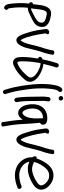

<svg xmlns="http://www.w3.org/2000/svg" viewBox="958 -1707 989 2945"><g transform="rotate(90 1452.5 -234.5)"><path d="M30 -188 35 -185C28 -135 25 -77 28 -21C31 36 34 90 44 138C50 165 63 179 78 190C112 216 153 164 117 136H116L111 132C107 123 105 100 102 82C92 14 90 -75 97 -148L99 -166C109 -166 120 -167 133 -170C149 -173 168 -180 186 -189C200 -196 216 -203 232 -211C283 -237 351 -262 379 -320C395 -353 402 -407 379 -442C350 -485 297 -506 241 -516C223 -520 206 -525 180 -523C155 -523 131 -514 116 -499C56 -441 56 -336 44 -246H40C32 -244 24 -240 20 -234C7 -217 16 -197 29 -188ZM184 -457C200 -459 208 -455 228 -451C275 -441 323 -426 327 -388C331 -341 310 -320 281 -299H280C247 -272 197 -254 155 -230C139 -222 125 -216 108 -215C109 -226 111 -239 113 -251C123 -320 124 -394 149 -435C161 -452 163 -457 182 -457Z M426 -437C432 -401 437 -359 443 -316C453 -261 469 -198 487 -146C500 -101 517 -57 539 -25C553 -8 577 21 623 3C656 -11 676 -48 689 -77C698 -94 706 -114 712 -135C732 -204 746 -282 767 -350C786 -405 809 -469 817 -534L819 -545C820 -550 821 -557 814 -564C798 -578 761 -574 754 -557L752 -544C750 -536 747 -522 744 -504C736 -462 720 -414 705 -370C669 -265 660 -141 607 -65C604 -62 601 -58 598 -56L594 -60V-62H593C561 -105 544 -181 526 -247C514 -297 505 -349 498 -398C494 -416 492 -426 491 -439C494 -443 505 -455 505 -476C505 -485 491 -494 472 -494C465 -494 459 -494 450 -489C436 -479 421 -464 426 -437Z M878 -325C865 -250 854 -163 854 -77C857 -29 858 27 902 50C934 69 968 59 994 45C1027 32 1060 10 1090 -12C1119 -34 1200 -109 1219 -143C1229 -162 1235 -181 1235 -201C1235 -221 1229 -241 1218 -260C1196 -302 1151 -335 1108 -358C1069 -378 1016 -403 962 -405H960C968 -442 979 -480 988 -514C993 -534 997 -553 1004 -570L1014 -599V-600C1015 -607 1015 -615 1012 -623C998 -653 957 -643 950 -619L942 -592C935 -573 928 -551 923 -530C912 -485 900 -445 890 -392C883 -389 878 -386 870 -383C863 -380 857 -372 854 -366C844 -343 862 -328 878 -325ZM948 -361C951 -361 955 -362 960 -362C974 -361 993 -357 1013 -350C1070 -329 1136 -291 1160 -244C1166 -231 1169 -221 1169 -212C1169 -203 1167 -193 1161 -182C1155 -171 1139 -151 1112 -123C1085 -94 1064 -76 1050 -65C1035 -53 1022 -44 1007 -36C984 -22 963 -9 941 -7H940C932 -6 928 -8 924 -30C921 -47 921 -67 920 -85C920 -182 933 -274 948 -361Z M1375 210C1403 225 1428 199 1422 173V172L1417 160C1415 151 1410 132 1401 105C1379 30 1363 -65 1350 -166C1335 -267 1331 -377 1339 -475C1344 -539 1348 -570 1363 -612C1367 -624 1370 -629 1371 -629L1372 -630L1382 -639C1388 -645 1391 -654 1391 -663C1391 -682 1375 -696 1358 -696C1349 -696 1340 -692 1335 -687L1326 -678C1303 -655 1292 -613 1285 -576C1271 -512 1267 -428 1269 -339C1271 -233 1292 -86 1311 4C1320 54 1330 94 1339 123C1348 156 1352 169 1357 185C1364 207 1368 207 1375 210Z M1489 -640C1508 -640 1522 -654 1522 -673C1522 -693 1506 -709 1486 -709C1466 -709 1453 -693 1453 -675C1453 -655 1470 -640 1489 -640ZM1463 -294C1463 -270 1463 -244 1464 -217L1466 -134C1467 -95 1474 -27 1478 2V3L1479 4C1480 8 1481 10 1482 15C1484 22 1490 31 1495 34C1519 53 1551 27 1546 0L1544 -10C1543 -16 1540 -31 1537 -56C1529 -130 1529 -215 1529 -294C1529 -319 1528 -341 1528 -362V-363C1526 -397 1527 -431 1532 -458L1535 -476C1537 -486 1533 -496 1528 -502C1508 -529 1474 -509 1469 -488V-487L1467 -467C1462 -436 1460 -401 1462 -361C1462 -340 1463 -318 1463 -294Z M1579 -258C1575 -202 1588 -143 1605 -102C1622 -62 1674 1 1743 -24C1749 -26 1755 -28 1761 -32C1784 -46 1801 -66 1816 -89C1822 18 1839 131 1854 225C1862 249 1928 242 1920 216C1918 202 1917 196 1912 164C1896 80 1884 -21 1881 -117C1878 -202 1870 -277 1863 -355C1879 -358 1896 -378 1892 -406L1890 -418C1882 -451 1850 -462 1810 -465C1750 -469 1706 -455 1669 -431C1612 -396 1585 -333 1579 -258ZM1649 -185C1627 -310 1678 -400 1793 -400C1793 -400 1794 -401 1794 -402V-391C1794 -383 1794 -374 1795 -359C1795 -349 1795 -336 1796 -318V-264C1791 -185 1772 -119 1725 -87C1714 -82 1703 -84 1691 -92C1671 -110 1656 -147 1649 -185Z M1951 -437C1957 -401 1962 -359 1968 -316C1978 -261 1994 -198 2012 -146C2025 -101 2042 -57 2064 -25C2078 -8 2102 21 2148 3C2181 -11 2201 -48 2214 -77C2223 -94 2231 -114 2237 -135C2257 -204 2271 -282 2292 -350C2311 -405 2334 -469 2342 -534L2344 -545C2345 -550 2346 -557 2339 -564C2323 -578 2286 -574 2279 -557L2277 -544C2275 -536 2272 -522 2269 -504C2261 -462 2245 -414 2230 -370C2194 -265 2185 -141 2132 -65C2129 -62 2126 -58 2123 -56L2119 -60V-62H2118C2086 -105 2069 -181 2051 -247C2039 -297 2030 -349 2023 -398C2019 -416 2017 -426 2016 -439C2019 -443 2030 -455 2030 -476C2030 -485 2016 -494 1997 -494C1990 -494 1984 -494 1975 -489C1961 -479 1946 -464 1951 -437Z M2880 -327C2906 -392 2871 -451 2837 -486C2807 -515 2768 -544 2718 -555C2617 -576 2553 -530 2506 -479C2469 -433 2433 -370 2411 -304C2395 -303 2385 -297 2381 -294C2369 -269 2383 -248 2393 -237C2390 -183 2400 -147 2422 -107C2470 -19 2571 45 2714 29C2756 24 2790 16 2818 6L2856 -8C2866 -10 2871 -15 2874 -18C2883 -40 2873 -60 2860 -67C2853 -72 2844 -74 2835 -71H2834L2795 -55C2773 -47 2742 -42 2705 -37C2632 -28 2568 -49 2531 -79C2496 -107 2468 -142 2460 -191C2485 -179 2517 -169 2554 -167C2621 -163 2680 -184 2725 -204C2785 -230 2851 -266 2880 -325ZM2464 -264C2478 -326 2519 -394 2557 -437C2586 -469 2612 -489 2656 -493C2719 -500 2757 -473 2788 -442C2811 -418 2833 -386 2819 -352C2808 -331 2783 -311 2756 -296V-295C2721 -271 2677 -253 2628 -239C2567 -222 2503 -238 2464 -264Z"/></g></svg>

Font: Stray Cat
Style: ExBd
Weight: 800
Version: Version 1.0